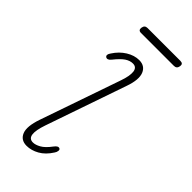

<svg xmlns="http://www.w3.org/2000/svg" viewBox="-180 -558 602 602"><g transform="rotate(45 121.0 -257.0)"><path d="M84 -14Q95 -14 109 -21.8Q123 -29.5 139 -51Q148.5 -64 156.5 -59.5Q160 -57.5 159.2 -51.5Q158.5 -45.5 154.5 -40Q139 -15.5 118.5 -4Q98 7.5 77.5 7.5Q52 7.5 43 -14.2Q34 -36 49 -79.5L141 -345.5Q152 -376.5 149.8 -393.8Q147.5 -411 131 -411Q118 -411 105.2 -402.5Q92.5 -394 75 -372Q66 -361 58 -365.5Q50 -371 59.5 -384Q74 -406.5 95 -419.5Q116 -432.5 137.5 -432.5Q163 -432.5 172 -410.5Q181 -388.5 166.5 -347.5L74 -79.5Q51.5 -14 84 -14ZM70.4 -509.5Q72.4 -522 84.5 -522H230.3Q243.3 -522 241.3 -509.5Q239.2 -496.5 227.1 -496.5H80.9Q68.3 -496.5 70.4 -509.5Z"/></g></svg>

Font: Fraunces144ptSuperSoftThinItalic
Style: Italic
Weight: 100
Italic angle: -16°
Version: Version 1.000;[0bf87f6ff]